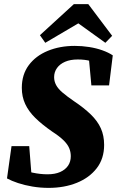

<svg xmlns="http://www.w3.org/2000/svg" viewBox="-20 -895 568 933"><path d="M14 -28 36 -185H122L135 -20L73 -77Q101 -64 138.5 -56Q176 -48 211 -48Q247 -48 272 -59Q297 -70 310.5 -89.5Q324 -109 324 -136Q324 -156 316.5 -174.5Q309 -193 289.5 -212.5Q270 -232 233 -256Q184 -290 151.5 -322Q119 -354 102.5 -389.5Q86 -425 86 -468Q86 -533 120 -578.5Q154 -624 212.5 -648Q271 -672 343 -672Q379 -672 413.5 -666.5Q448 -661 477.5 -650.5Q507 -640 528 -626L510 -480H424L410 -632L472 -574Q447 -591 420 -598.5Q393 -606 358 -606Q322 -606 296.5 -595Q271 -584 257 -564.5Q243 -545 243 -520Q243 -500 252.5 -482Q262 -464 283.5 -445.5Q305 -427 340 -403Q388 -371 421 -339Q454 -307 470 -271.5Q486 -236 486 -191Q486 -124 450 -77.5Q414 -31 353 -6.5Q292 18 216 18Q176 18 137.5 11.5Q99 5 67.5 -5.5Q36 -16 14 -28ZM409 -875 525 -721 492 -687 321 -810H409L200 -687L174 -724L339 -875Z"/></svg>

Font: Source Serif 4 ExtraBold
Style: Italic
Weight: 800
Italic angle: -12°
Designer: Frank Grießhammer
Foundry: Adobe Systems Incorporated
Version: Version 4.004;hotconv 1.0.116;makeotfexe 2.5.65601